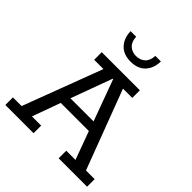

<svg xmlns="http://www.w3.org/2000/svg" viewBox="-209 -920 1061 1061"><g transform="rotate(45 321.5 -389.0)"><path d="M2 0V-59.3H69.7L245 -523.7H172.4V-583H470.3V-523.7H397.7L573 -59.3H640.7V0H418.6V-59.3H490.7L422.1 -246.6L450 -224.6H197.1L218.4 -246.6L150.4 -59.3H222.5V0ZM222.8 -260.3 209.9 -280.5H428.8L418.3 -260.3L322.4 -521.9H318.7ZM321.4 -658.5Q265.5 -658.5 234.9 -691.6Q204.3 -724.7 203 -778H246.6Q247.8 -740.4 268.7 -721.1Q289.6 -701.7 321.4 -701.7Q353.7 -701.7 374.3 -721.1Q394.9 -740.4 396.1 -778H439.7Q439 -724.7 408.6 -691.6Q378.2 -658.5 321.4 -658.5Z"/></g></svg>

Font: Rokkitt SemiBold
Style: Regular
Weight: 600
Designer: Vernon Adams
Foundry: Vernon Adams
Version: Version 3.103